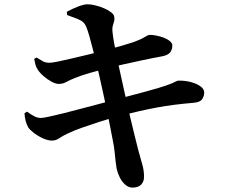

<svg xmlns="http://www.w3.org/2000/svg" viewBox="-20 -810 1040 884"><path d="M590.4 53.8Q572.5 53.8 557 40.6Q541.6 27.4 531.4 6.8Q521.3 -13.8 516.8 -34.7Q514.8 -44.9 512.6 -64.4Q510.5 -83.8 507.8 -109.9Q505.1 -136 499.4 -163.2Q493.2 -196.4 485.7 -234.2Q478.2 -272 470.1 -310.4Q461.9 -348.8 454.2 -384.9Q446.4 -421 439.4 -451.6Q432.4 -482.2 427.4 -503.4Q417.5 -543.4 408.4 -579.7Q399.3 -616 391.3 -644.1Q383.3 -672.3 377 -686.2Q371.3 -700.4 362.2 -708.3Q353.2 -716.3 336.4 -723.1Q319.6 -729.9 289.1 -740.8L287.6 -755.8Q311.1 -768.8 338.8 -779.6Q366.5 -790.3 383.1 -790.3Q398.6 -790.3 419 -785.3Q439.4 -780.3 458.6 -772.1Q477.8 -764 491.1 -753.7Q504.5 -743.4 505.9 -733.5Q508.1 -721.1 505.2 -711.4Q502.3 -701.8 499.3 -691.5Q496.3 -681.1 497.6 -666.6Q500.1 -640 506.2 -607.9Q512.3 -575.8 522.1 -526.9Q539.2 -449.1 553.4 -384.9Q567.7 -320.8 579.5 -270.3Q591.3 -219.8 600.8 -182.2Q610.2 -144.6 616.2 -120.6Q628.3 -77 635.7 -50.6Q643.2 -24.2 643.2 5.2Q643.2 24.6 630.9 38.9Q618.6 53.1 590.4 53.8ZM219.7 -162.6Q201.1 -162.6 177.6 -173.2Q154.2 -183.8 135.3 -198.5Q116.5 -213.2 109.7 -223.9Q103.2 -235.8 98.7 -251.3Q94.2 -266.7 92.6 -288.8L104.6 -295.9Q126.9 -279.6 140.5 -273.3Q154.1 -267 168.5 -267Q178.5 -267 205.3 -272.8Q232 -278.5 269.9 -287.9Q307.8 -297.4 350.2 -308.7Q392.7 -320.1 433.7 -330.7Q474.7 -341.4 507.8 -350.6Q542.1 -359.5 577.6 -368.9Q613.1 -378.3 647.3 -387.4Q681.6 -396.5 710.2 -405.3Q738.8 -414 758.9 -421.4Q777.2 -428.1 786.1 -433.3Q795.1 -438.5 802.1 -438.8Q831.5 -439.3 858.6 -432.2Q885.7 -425 903 -412.5Q920.3 -400.1 920.3 -383.8Q920.3 -368.7 911.3 -354.1Q902.3 -339.5 871.9 -336.8Q825.4 -332.8 784.2 -327.7Q743 -322.6 702.2 -315Q661.3 -307.4 616.2 -297Q571.2 -286.6 516 -272.1Q480 -262.6 438 -249.2Q396.1 -235.7 357.4 -222Q318.7 -208.3 292.1 -195.4Q268.2 -184.2 253.3 -173.8Q238.4 -163.3 219.7 -162.6ZM250.5 -423.6Q236.6 -423.6 217.4 -433.9Q198.2 -444.3 180.6 -459.5Q163.1 -474.7 153.5 -489.8Q145.7 -502.1 143.1 -512.4Q140.5 -522.6 137.5 -539.1L148.4 -545.1Q166 -534.3 177.9 -527.7Q189.7 -521 207.9 -521Q219.1 -521 246.7 -526.6Q274.2 -532.2 311 -540.9Q347.8 -549.6 386.7 -558.9Q425.6 -568.2 457.8 -576.7Q504.1 -588.9 535.3 -597.9Q566.4 -607 591.5 -615Q624.7 -626.5 643.4 -637.8Q662.1 -649.2 668.3 -649.4Q681.3 -649.7 699.2 -646.3Q717.1 -642.9 734.2 -636.4Q751.2 -629.8 762.3 -620.5Q773.4 -611.1 773.4 -600.2Q773.4 -582.1 763.3 -568.7Q753.1 -555.4 723.8 -550.2Q685.8 -543.4 639 -533.4Q592.1 -523.4 549.5 -513.9Q506.8 -504.4 480.7 -497.4Q439.7 -487.2 397 -475.1Q354.3 -463 322.9 -450.1Q300.8 -441.1 284.9 -432.3Q269.1 -423.6 250.5 -423.6Z"/></svg>

Font: Noto Serif HK ExtraLight
Style: Regular
Weight: 200
Designer: Ryoko NISHIZUKA 西塚涼子 (kana & ideographs); Frank Grießhammer (Latin, Greek & Cyrillic); Wenlong ZHANG 张文龙 (bopomofo); San
Foundry: Adobe
Version: Version 2.002-H1;hotconv 1.1.0;makeotfexe 2.6.0